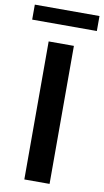

<svg xmlns="http://www.w3.org/2000/svg" viewBox="-119 -914 520 959"><g transform="rotate(10 141.0 -434.5)"><path d="M77 0V-700H205V0ZM-23 -793V-869H305V-793Z"/></g></svg>

Font: Cabin VF Beta
Style: Regular
Weight: 400
Designer: Pablo Impallari
Foundry: Pablo Impallari. http://www.impallari.com Igino Marini. http://www.ikern.com
Version: Version 2.200